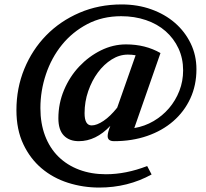

<svg xmlns="http://www.w3.org/2000/svg" viewBox="-20 -728 926 865"><path d="M54 -232Q54 -331 89.5 -417.5Q125 -504 188 -568.5Q251 -633 338 -670.5Q425 -708 528 -708Q600 -708 661.5 -686Q723 -664 768 -625Q813 -586 839 -532.5Q865 -479 865 -416Q865 -344 837.5 -284.5Q810 -225 760.5 -182Q711 -139 643 -115.5Q575 -92 494 -92Q465 -92 465 -115Q465 -131 477 -161Q412 -92 335 -92Q292 -92 267.5 -117.5Q243 -143 243 -195Q243 -262 268.5 -322.5Q294 -383 337 -428.5Q380 -474 434.5 -501Q489 -528 548 -528Q635 -528 703 -489L585 -151Q632 -159 672 -182.5Q712 -206 741.5 -240.5Q771 -275 788 -318.5Q805 -362 805 -411Q805 -465 784 -510Q763 -555 726 -587.5Q689 -620 637.5 -637.5Q586 -655 526 -655Q441 -655 373.5 -619.5Q306 -584 259 -526Q212 -468 187 -393.5Q162 -319 162 -241Q162 -172 183 -116.5Q204 -61 243 -22.5Q282 16 336.5 36.5Q391 57 457 57Q548 57 643 20L663 58Q556 117 427 117Q354 117 286.5 95.5Q219 74 167.5 30.5Q116 -13 85 -78.5Q54 -144 54 -232ZM361 -218Q361 -163 393 -163Q416 -163 446.5 -183.5Q477 -204 508 -243L591 -479Q574 -482 556 -482Q518 -482 483 -460Q448 -438 421 -401.5Q394 -365 377.5 -317.5Q361 -270 361 -218Z"/></svg>

Font: Volkhov
Style: Bold Italic
Weight: 700
Designer: Cyreal (www.cyreal.org)
Foundry: Cyreal (www.cyreal.org)
Version: Version 1.001